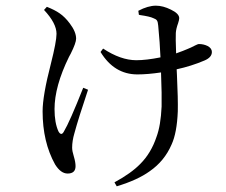

<svg xmlns="http://www.w3.org/2000/svg" viewBox="-20 -578 796 676"><path d="M391 78 383 64Q442 32 474 -1Q512 -39 531 -96Q546 -136 549 -203Q550 -243 547 -321V-323Q500 -316 464 -316Q382 -316 334 -395L343 -407Q405 -366 460 -366Q495 -366 545 -376Q543 -426 537 -488Q536 -501 532.5 -506Q529 -511 520 -514Q508 -520 473 -525Q470 -526 469 -526L467 -540Q501 -558 529 -558Q554 -558 582 -544Q611 -530 611 -514Q611 -508 607 -496Q600 -477 599 -462Q598 -445 600 -393Q600 -391 600 -390Q628 -400 639 -405Q652 -410 667 -418Q677 -423 680 -423Q697 -423 711 -416Q726 -408 726 -395Q726 -376 700 -365Q653 -345 602 -334Q602 -328 603 -314Q607 -229 606 -186Q603 -110 584 -69Q559 -11 507 25Q464 56 391 78ZM218 33Q194 33 174 1Q130 -78 130 -186Q130 -241 159 -353Q179 -432 179 -459Q179 -496 135 -543L145 -554Q173 -543 190 -531Q209 -518 226 -495Q248 -466 248 -442Q248 -427 229 -389Q225 -382 223 -378Q172 -274 172 -194Q172 -145 186 -115Q196 -98 205 -115Q225 -148 273 -269L290 -262Q256 -161 242 -109Q234 -82 234 -58Q234 -46 240 -27Q246 -7 246 7Q246 33 218 33Z"/></svg>

Font: Cactus Classical Serif
Style: Regular
Weight: 400
Designer: Henry Chan (via Glyphwiki)、田海東、宇文滿月
Foundry: Moonlit Owen
Version: Version 1.000